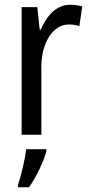

<svg xmlns="http://www.w3.org/2000/svg" viewBox="-20 -567 377 808"><path d="M275 -547C219 -547 178 -504 152 -443H147L137 -537H71V0H154V-282C153 -388 204 -464 269 -464C285 -464 301 -462 314 -457L326 -540C309 -545 291 -547 275 -547ZM175 71V61H90C86 102 68 175 56 210V221H102C132 180 162 116 175 71Z"/></svg>

Font: Noto Sans Devanagari UI Condensed
Style: Regular
Weight: 400
Width: 3
Designer: Jelle Bosma - Monotype Design Team
Foundry: Monotype Imaging Inc.
Version: Version 2.004